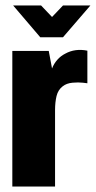

<svg xmlns="http://www.w3.org/2000/svg" viewBox="-20 -681 350 701"><path d="M25 0V-495H158L170 -431Q177 -449 189.5 -463Q202 -477 218 -485Q254 -505 299 -496V-377Q299 -377 282.5 -379Q266 -381 244.5 -379Q223 -377 209 -366Q192 -353 186.5 -330.5Q181 -308 181 -279V0ZM127 -545 28 -661H130L170 -619L210 -661H310L210 -545Z"/></svg>

Font: Alumni Sans Thin Black
Style: Regular
Weight: 900
Version: Version 1.018